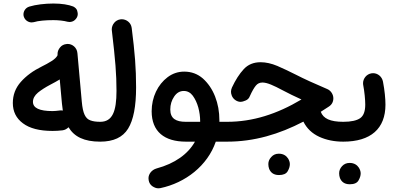

<svg xmlns="http://www.w3.org/2000/svg" viewBox="-20 -754 2201 1067"><path d="M51.3 -181.6C51.3 -134.3 69.8 -96.7 107.4 -68.8C145 -40.5 199.7 -26.4 272 -26.4C287.1 -26.4 310.1 -27.3 328.1 -29.8C340.8 -31.7 351.6 -37.6 360.8 -46.9C392.6 5.9 447.3 33.2 536.6 33.2H537.1C552.2 33.2 565.4 27.8 576.2 17.1C586.9 5.9 592.3 -6.8 592.3 -22C592.3 -52.7 567.9 -77.1 537.1 -77.1H536.6C514.6 -77.1 496.6 -79.6 482.4 -85C454.6 -94.7 440.4 -123.5 434.6 -188.5L411.6 -443.8C411.6 -445.8 411.6 -447.8 411.1 -449.7L410.2 -459C407.7 -489.7 381.8 -509.8 356.4 -509.8C354.5 -509.8 352.5 -509.8 350.1 -509.3C335 -507.8 323.2 -502 314 -490.7C304.7 -479.5 299.8 -467.3 299.8 -454.6V-449.2V-446.8C294.4 -436 283.7 -425.3 266.6 -414.6C249.5 -403.8 231 -393.6 211.9 -384.3C164.1 -360.8 125.5 -332.5 95.7 -298.8C65.9 -265.1 51.3 -226.1 51.3 -181.6ZM163.1 -188C163.1 -206.5 172.4 -223.6 190.9 -239.3C209.5 -254.4 232.4 -269 259.3 -283.2C279.3 -293.5 296.9 -303.2 312 -312.5L324.2 -178.7C325.7 -164.6 327.1 -151.9 329.1 -139.6C325.7 -140.1 322.8 -140.6 319.3 -140.6C316.9 -140.6 314.9 -140.6 312.5 -140.1C298.3 -138.2 282.2 -136.7 272 -136.7C199.2 -136.7 163.1 -153.8 163.1 -188ZM112.3 -661.6C119.6 -638.7 140.6 -629.4 155.8 -629.4C160.2 -629.4 164.1 -629.9 168 -630.9C192.9 -638.7 232.4 -642.1 276.9 -642.1C304.7 -642.1 335.4 -638.7 354.5 -633.3C358.4 -632.3 362.3 -631.8 366.2 -631.8C376.5 -631.8 392.1 -634.8 404.3 -652.3C409.7 -659.7 412.1 -668 412.1 -676.8C412.1 -680.2 411.1 -686.5 408.7 -695.3C406.2 -703.6 399.4 -711.4 387.2 -717.8C361.3 -728 323.2 -734.4 276.9 -734.4C230 -734.4 179.2 -728.5 142.6 -717.3C118.7 -709.5 110.4 -688.5 110.4 -674.3C110.4 -669.9 110.8 -666 112.3 -661.6Z M481.9 -22C481.9 -6.8 487.3 5.9 498 17.1C509.3 27.8 522 33.2 537.1 33.2C610.4 33.2 662.1 9.3 691.9 -39.1C721.7 -87.4 736.3 -163.6 736.3 -268.6C736.3 -376.5 729.5 -459.5 711.9 -598.6C708 -629.4 681.2 -647 657.2 -647C654.8 -647 651.9 -647 649.4 -646.5C619.6 -642.6 601.1 -615.7 601.1 -590.8C601.1 -588.4 601.1 -586.4 601.6 -584C621.1 -418.9 627.4 -342.8 627.4 -249C627.4 -135.3 605 -77.1 537.1 -77.1C522 -77.1 509.3 -71.8 498 -61C487.3 -50.3 481.9 -37.1 481.9 -22Z M1063.5 33.2C1024.9 102.1 951.7 154.8 850.1 182.1C821.3 190.4 805.2 214.8 805.2 236.3C805.2 239.7 805.7 243.7 806.2 247.6C808.6 262.2 815.9 273.4 827.1 281.2C838.4 288.6 849.1 292.5 859.9 292.5C863.8 292.5 867.7 292 871.1 291.5C1010.3 262.2 1133.3 167 1179.2 33.2H1242.7C1257.8 33.2 1271 27.8 1281.7 17.1C1292.5 5.9 1297.9 -6.8 1297.9 -22C1297.9 -52.7 1273.4 -77.1 1242.7 -77.1H1199.2V-85.4C1199.2 -132.8 1191.4 -176.8 1175.3 -217.8C1159.2 -258.8 1136.2 -292 1107.4 -317.9C1078.1 -343.3 1043.5 -356 1003.9 -356C969.7 -356 939 -345.7 911.6 -325.2C856.9 -284.2 822.8 -213.9 822.8 -135.7C822.8 -22.5 893.6 33.2 1013.2 33.2ZM1012.2 -77.1C959 -77.1 926.3 -94.2 926.3 -145.5C926.3 -172.4 933.6 -196.3 947.8 -217.3C961.9 -238.3 979.5 -248.5 1001.5 -248.5C1021.5 -248.5 1038.1 -239.7 1051.3 -222.2C1064.5 -204.1 1074.7 -182.6 1082 -156.7C1088.9 -130.9 1092.3 -105.5 1092.3 -81.5V-77.1Z M1428.2 -408.2C1389.6 -408.2 1358.4 -395.5 1334.5 -369.6C1310.5 -343.8 1288.6 -309.6 1269 -267.6C1265.6 -259.8 1263.7 -252 1263.7 -244.1C1263.7 -232.4 1268.6 -210.4 1288.6 -197.3C1297.9 -190.9 1307.6 -188 1317.9 -188C1324.2 -188 1333 -190.4 1344.7 -195.3C1356 -199.7 1364.3 -208 1368.7 -220.2C1380.9 -247.1 1392.1 -266.6 1401.9 -278.3C1411.1 -289.6 1423.3 -295.4 1438.5 -295.4C1465.3 -295.4 1501 -278.8 1551.3 -252C1582.5 -234.9 1616.7 -219.2 1655.3 -201.2C1518.6 -119.6 1383.8 -77.1 1242.7 -77.1C1227.5 -77.1 1214.4 -71.8 1203.1 -61C1192.4 -49.8 1187 -37.1 1187 -22C1187 -6.8 1192.4 5.9 1203.1 17.1C1214.4 27.8 1227.5 33.2 1242.7 33.2C1392.6 33.2 1530.8 -7.8 1666 -78.1C1685.1 -40 1714.4 -12.2 1754.4 6.3C1793.9 24.4 1838.4 33.2 1887.2 33.2H1887.7C1902.8 33.2 1916 27.8 1926.8 17.1C1937.5 5.9 1942.9 -6.8 1942.9 -22C1942.9 -52.7 1918.5 -77.1 1887.7 -77.1H1887.2C1814.9 -77.1 1776.4 -95.2 1762.7 -132.8C1776.9 -142.1 1791.5 -151.4 1806.6 -161.1C1823.7 -171.9 1832.5 -187.5 1832.5 -208C1832.5 -229 1818.8 -250.5 1799.3 -258.8C1727.1 -289.6 1669.9 -315.4 1623.5 -339.4C1587.9 -357.4 1553.7 -373.5 1521 -387.7C1488.3 -401.4 1457 -408.2 1428.2 -408.2ZM1471.2 157.7C1471.2 167 1472.7 175.8 1475.6 184.1C1482.9 202.1 1497.6 218.8 1530.3 218.8C1554.2 218.8 1570.3 211.9 1578.6 197.8C1586.9 183.6 1590.8 170.4 1590.8 158.2C1590.8 147.9 1587.4 137.7 1581.1 127C1571.3 111.8 1554.7 100.1 1529.8 100.1C1512.7 100.1 1498.5 106 1487.8 118.2C1476.6 129.9 1471.2 143.1 1471.2 157.7Z M1832.5 -22C1832.5 -6.8 1837.9 5.9 1848.6 17.1C1859.9 27.8 1872.6 33.2 1887.7 33.2C2040.5 33.2 2122.1 -39.1 2122.1 -172.4C2122.1 -205.6 2117.7 -251.5 2108.4 -299.8C2103 -329.6 2077.6 -347.2 2054.2 -347.2C2051.3 -347.2 2048.3 -347.2 2045.4 -346.7C2015.6 -342.3 1997.6 -315.9 1997.6 -292C1997.6 -289.6 1997.6 -286.6 1998 -284.2C2005.9 -243.2 2009.8 -198.7 2009.8 -172.9C2009.8 -135.7 2000.5 -110.4 1981.4 -97.2C1962.4 -84 1931.2 -77.1 1887.7 -77.1C1872.6 -77.1 1859.9 -71.8 1848.6 -61C1837.9 -50.3 1832.5 -37.1 1832.5 -22ZM1864.7 209C1864.7 218.3 1866.2 227.1 1869.1 235.4C1876.5 253.4 1891.1 270 1923.8 270C1947.8 270 1963.9 263.2 1972.2 249C1980.5 234.9 1984.4 221.7 1984.4 209.5C1984.4 199.2 1981 189 1974.6 178.2C1964.8 163.1 1948.2 151.4 1923.3 151.4C1906.2 151.4 1892.1 157.2 1880.9 169.4C1870.1 181.2 1864.7 194.3 1864.7 209Z"/></svg>

Font: Mikhak SemiBold
Style: Regular
Weight: 600
Designer: Amin Abedi
Version: Version 3.2